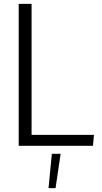

<svg xmlns="http://www.w3.org/2000/svg" viewBox="-20 -748 522 985"><path d="M76 -728H142V-56H462L457 0H76ZM246 41H291L265 217H229Z"/></svg>

Font: Murecho Light
Style: Regular
Weight: 300
Designer: Neil Summerour
Foundry: Positype
Version: Version 1.010; ttfautohint (v1.8.3)